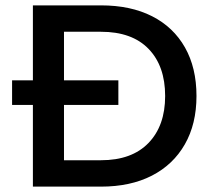

<svg xmlns="http://www.w3.org/2000/svg" viewBox="-20 -695 781 715"><path d="M102.5 0V-304.2H25V-395.8H102.5V-675H355.8Q466.7 -675 546.2 -634.6Q625.8 -594.2 668.8 -518.3Q711.7 -442.5 711.7 -337.5Q711.7 -233.3 668.3 -157.5Q625 -81.7 545.4 -40.8Q465.8 0 355.8 0ZM218.3 -98.3H355.8Q470.8 -98.3 532.9 -162.5Q595 -226.7 595 -337.5Q595 -449.2 533.3 -512.9Q471.7 -576.7 355.8 -576.7H218.3V-395.8H420.8V-304.2H218.3Z"/></svg>

Font: Funnel Display Light Medium
Style: Regular
Weight: 500
Version: Version 1.000